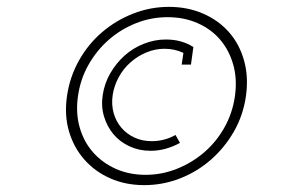

<svg xmlns="http://www.w3.org/2000/svg" viewBox="-20 -652 833 559"><path d="M400 -113Q346 -113 301.5 -132.5Q257 -152 226 -187Q195 -222 181 -269Q167 -316 175 -372Q183 -428 210 -476Q237 -524 277.5 -558.5Q318 -593 368 -612.5Q418 -632 472 -632Q526 -632 571 -612.5Q616 -593 646.5 -558.5Q677 -524 690.5 -476Q704 -428 696 -372Q688 -316 661 -269Q634 -222 594 -187Q554 -152 504 -132.5Q454 -113 400 -113ZM404 -143Q451 -143 495 -160.5Q539 -178 574.5 -208.5Q610 -239 633.5 -281Q657 -323 664 -372Q671 -422 659 -464Q647 -506 621 -536.5Q595 -567 555.5 -584.5Q516 -602 468 -602Q420 -602 376 -584.5Q332 -567 297 -536.5Q262 -506 238 -464Q214 -422 207 -372Q200 -323 212 -281Q224 -239 251 -208.5Q278 -178 317 -160.5Q356 -143 404 -143ZM509 -464 514 -498Q501 -504 487.5 -507Q474 -510 459 -510Q432 -510 406.5 -499.5Q381 -489 360 -470.5Q339 -452 325.5 -427Q312 -402 308 -375Q304 -347 311 -322.5Q318 -298 333.5 -280Q349 -262 371.5 -251.5Q394 -241 422 -241Q440 -241 457.5 -245.5Q475 -250 491 -259L504 -236Q484 -225 462.5 -219Q441 -213 418 -213Q385 -213 357 -226Q329 -239 310.5 -261Q292 -283 283 -312.5Q274 -342 279 -375Q284 -409 301 -438.5Q318 -468 342.5 -490Q367 -512 398.5 -524.5Q430 -537 463 -537Q486 -537 506 -531.5Q526 -526 543 -515L536 -464Z"/></svg>

Font: Josefin Slab SemiBold
Style: Italic
Weight: 600
Italic angle: -12°
Designer: Santiago Orozco
Foundry: Typemade
Version: Version 2.000